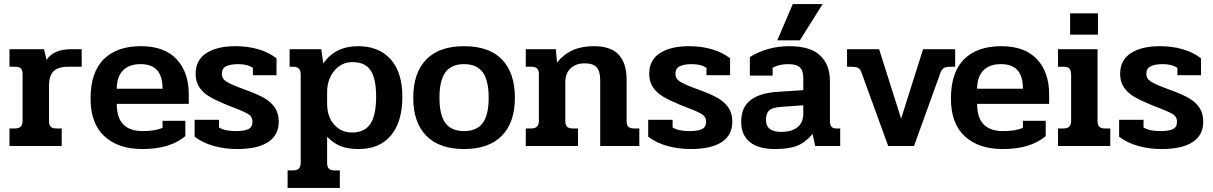

<svg xmlns="http://www.w3.org/2000/svg" viewBox="-20 -724 6013 952"><path d="M27 -87H53Q74 -87 83 -96.5Q92 -106 92 -126V-356Q92 -375 84 -384Q76 -393 56 -393H27V-480H198L211 -427Q245 -480 333 -480H385V-393H317Q267 -393 245 -370Q223 -347 223 -300V-124Q223 -105 231.5 -96Q240 -87 260 -87H286V0H27Z M429 -235Q429 -365 494 -430Q559 -495 679 -495Q795 -495 855.5 -430.5Q916 -366 916 -256V-209H559Q559 -139 592 -106.5Q625 -74 687 -74Q749 -74 786 -90V-125H899V-49Q823 15 686 15Q566 15 497.5 -48.5Q429 -112 429 -235ZM786 -284Q786 -346 759 -376Q732 -406 677 -406Q620 -406 589.5 -374.5Q559 -343 559 -284Z M945 -46V-130H1066V-92Q1094 -74 1149 -74Q1192 -74 1212 -84Q1232 -94 1232 -120Q1232 -143 1215.5 -155Q1199 -167 1150 -186L1104 -204Q1051 -226 1019.5 -244.5Q988 -263 969 -290.5Q950 -318 950 -358Q950 -426 1003 -460.5Q1056 -495 1148 -495Q1208 -495 1260 -480Q1312 -465 1351 -435V-351H1234V-387Q1208 -406 1161 -406Q1123 -406 1101.5 -395.5Q1080 -385 1080 -358Q1080 -333 1104 -318.5Q1128 -304 1180 -285L1212 -273Q1263 -254 1294 -235.5Q1325 -217 1343.5 -189.5Q1362 -162 1362 -120Q1362 -54 1309.5 -19.5Q1257 15 1155 15Q1096 15 1041 0Q986 -15 945 -46Z M1406 121H1432Q1453 121 1462 111.5Q1471 102 1471 82V-354Q1471 -374 1462 -383.5Q1453 -393 1433 -393H1416V-480H1573L1583 -410Q1643 -495 1756 -495Q1858 -495 1916.5 -430.5Q1975 -366 1975 -244Q1975 -120 1918.5 -52.5Q1862 15 1758 15Q1706 15 1670 1Q1634 -13 1602 -46V84Q1602 103 1610.5 112Q1619 121 1639 121H1665V208H1406ZM1845 -244Q1845 -333 1818 -374.5Q1791 -416 1728 -416Q1673 -416 1637.5 -373Q1602 -330 1602 -267V-211Q1602 -145 1637 -106Q1672 -67 1725 -67Q1788 -67 1816.5 -110Q1845 -153 1845 -244Z M2029 -239Q2029 -362 2093 -428.5Q2157 -495 2281 -495Q2406 -495 2469.5 -428.5Q2533 -362 2533 -239Q2533 -117 2468.5 -51Q2404 15 2281 15Q2158 15 2093.5 -51Q2029 -117 2029 -239ZM2403 -239Q2403 -325 2373.5 -365.5Q2344 -406 2281 -406Q2218 -406 2188.5 -365.5Q2159 -325 2159 -239Q2159 -154 2188.5 -114Q2218 -74 2281 -74Q2344 -74 2373.5 -114Q2403 -154 2403 -239Z M2587 -87H2613Q2634 -87 2643 -96.5Q2652 -106 2652 -126V-356Q2652 -375 2643.5 -384Q2635 -393 2615 -393H2587V-480H2736L2742 -414Q2775 -455 2819.5 -475Q2864 -495 2925 -495Q3009 -495 3048 -452.5Q3087 -410 3087 -328V-124Q3087 -105 3095.5 -96Q3104 -87 3124 -87H3150V0H2956V-327Q2956 -371 2938 -390.5Q2920 -410 2879 -410Q2836 -410 2809.5 -385.5Q2783 -361 2783 -317V-124Q2783 -105 2791.5 -96Q2800 -87 2820 -87H2846V0H2587Z M3194 -46V-130H3315V-92Q3343 -74 3398 -74Q3441 -74 3461 -84Q3481 -94 3481 -120Q3481 -143 3464.5 -155Q3448 -167 3399 -186L3353 -204Q3300 -226 3268.5 -244.5Q3237 -263 3218 -290.5Q3199 -318 3199 -358Q3199 -426 3252 -460.5Q3305 -495 3397 -495Q3457 -495 3509 -480Q3561 -465 3600 -435V-351H3483V-387Q3457 -406 3410 -406Q3372 -406 3350.5 -395.5Q3329 -385 3329 -358Q3329 -333 3353 -318.5Q3377 -304 3429 -285L3461 -273Q3512 -254 3543 -235.5Q3574 -217 3592.5 -189.5Q3611 -162 3611 -120Q3611 -54 3558.5 -19.5Q3506 15 3404 15Q3345 15 3290 0Q3235 -15 3194 -46Z M3911 -704H4059L3946 -524H3834ZM3655 -120Q3655 -193 3702.5 -228.5Q3750 -264 3840 -269L3963 -277V-336Q3963 -374 3946 -390Q3929 -406 3889 -406Q3843 -406 3811 -388V-349H3698V-441Q3785 -495 3893 -495Q3998 -495 4046.5 -449Q4095 -403 4095 -323V-124Q4095 -105 4102.5 -96Q4110 -87 4127 -87H4146V0H4022L4009 -60Q3974 -18 3933 -1.5Q3892 15 3823 15Q3740 15 3697.5 -20Q3655 -55 3655 -120ZM3963 -161V-202L3852 -194Q3810 -191 3794 -176.5Q3778 -162 3778 -129Q3778 -70 3853 -70Q3905 -70 3934 -93Q3963 -116 3963 -161Z M4252 -363Q4246 -381 4235.5 -387Q4225 -393 4198 -393H4180V-480H4339L4448 -136L4557 -480H4716V-393H4697Q4671 -393 4660.5 -387Q4650 -381 4643 -363L4512 0H4384Z M4695 -235Q4695 -365 4760 -430Q4825 -495 4945 -495Q5061 -495 5121.5 -430.5Q5182 -366 5182 -256V-209H4825Q4825 -139 4858 -106.5Q4891 -74 4953 -74Q5015 -74 5052 -90V-125H5165V-49Q5089 15 4952 15Q4832 15 4763.5 -48.5Q4695 -112 4695 -235ZM5052 -284Q5052 -346 5025 -376Q4998 -406 4943 -406Q4886 -406 4855.5 -374.5Q4825 -343 4825 -284Z M5286 -658H5424V-552H5286ZM5226 -87H5252Q5273 -87 5282 -96.5Q5291 -106 5291 -126V-351Q5291 -373 5283.5 -383Q5276 -393 5254 -393H5226V-480H5422V-124Q5422 -105 5430.5 -96Q5439 -87 5459 -87H5485V0H5226Z M5529 -46V-130H5650V-92Q5678 -74 5733 -74Q5776 -74 5796 -84Q5816 -94 5816 -120Q5816 -143 5799.5 -155Q5783 -167 5734 -186L5688 -204Q5635 -226 5603.5 -244.5Q5572 -263 5553 -290.5Q5534 -318 5534 -358Q5534 -426 5587 -460.5Q5640 -495 5732 -495Q5792 -495 5844 -480Q5896 -465 5935 -435V-351H5818V-387Q5792 -406 5745 -406Q5707 -406 5685.5 -395.5Q5664 -385 5664 -358Q5664 -333 5688 -318.5Q5712 -304 5764 -285L5796 -273Q5847 -254 5878 -235.5Q5909 -217 5927.5 -189.5Q5946 -162 5946 -120Q5946 -54 5893.5 -19.5Q5841 15 5739 15Q5680 15 5625 0Q5570 -15 5529 -46Z"/></svg>

Font: Pridi Medium
Style: Regular
Weight: 500
Designer: Katatrad Team
Foundry: CadsonDemak
Version: Version 1.001